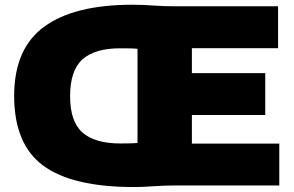

<svg xmlns="http://www.w3.org/2000/svg" viewBox="-20 -766 1213 793"><path d="M532.5 6.5Q279 6.5 158.8 -81.8Q38.5 -170 38.5 -370Q38.5 -565.5 162.8 -656Q287 -746.5 527.5 -746.5Q568 -746.5 613.2 -743.2Q658.5 -740 703 -740H1128.5V-567H772.5V-464H1075.5V-291H772.5V-173H1133.5V0H703Q659.5 0 614.2 3.2Q569 6.5 532.5 6.5ZM477 -173.5Q492.5 -173.5 511.2 -173.8Q530 -174 548 -175.5V-564.5Q530 -566 512.5 -566.2Q495 -566.5 477 -566.5Q372 -566.5 320.8 -521Q269.5 -475.5 269.5 -368.5Q269.5 -263.5 320.8 -218.5Q372 -173.5 477 -173.5Z"/></svg>

Font: Encode Sans Semi Expanded Black
Style: Regular
Weight: 900
Width: 6
Designer: Multiple Designers
Foundry: Impallari Type
Version: Version 3.000; ttfautohint (v1.8.3) -l 8 -r 50 -G 200 -x 14 